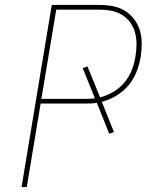

<svg xmlns="http://www.w3.org/2000/svg" viewBox="-20 -755 640 775"><path d="M67 0 189 -735H383Q410 -735 436 -730Q462 -725 484 -711.5Q506 -698 521.5 -677.5Q537 -657 544.5 -632.5Q552 -608 552 -580.5Q552 -553 548 -526Q543 -496 531.5 -466Q520 -436 499 -411Q478 -386 450 -369Q422 -352 391 -344L440 -222L421 -215L371 -340Q359 -338 347.5 -337.5Q336 -337 324 -337H144L88 0ZM324 -356Q334 -356 344 -356.5Q354 -357 363 -358L314 -480L333 -487L384 -362Q412 -369 438 -384.5Q464 -400 483 -423Q502 -446 512.5 -473.5Q523 -501 527 -529Q531 -553 531 -577Q531 -601 525 -623.5Q519 -646 505.5 -664.5Q492 -683 472.5 -695Q453 -707 430 -711.5Q407 -716 383 -716H207L147 -356Z"/></svg>

Font: Iosevka Curly Thin Extended
Style: Italic
Weight: 100
Width: 7
Italic angle: -9°
Monospace: yes
Designer: Belleve Invis
Foundry: Belleve Invis
Version: Version 11.1.0; ttfautohint (v1.8.3)